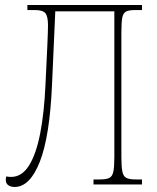

<svg xmlns="http://www.w3.org/2000/svg" viewBox="-20 -734 625 764"><path d="M38 10Q23 10 13 3Q3 -4 3 -18Q3 -25 5 -32Q14 -30 24 -30Q67 -30 95.5 -75.5Q124 -121 140 -203.5Q156 -286 161 -398Q166 -499 168.5 -556Q171 -613 171 -633Q171 -668 161 -681Q151 -694 119 -694H89V-714H545V-694H517Q493 -694 481.5 -688Q470 -682 466.5 -663.5Q463 -645 463 -606V-108Q463 -70 467 -51Q471 -32 483 -26Q495 -20 519 -20H545V0H352V-20H378Q403 -20 415 -26Q427 -32 431 -51Q435 -70 435 -108V-689H200L187 -397Q178 -191 138.5 -90.5Q99 10 38 10Z"/></svg>

Font: Noto Serif Condensed Thin
Style: Regular
Weight: 100
Width: 3
Designer: Monotype Design Team
Foundry: Monotype Imaging Inc.
Version: Version 2.013; ttfautohint (v1.8.4.7-5d5b)